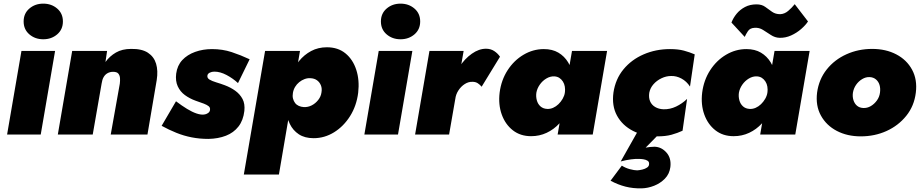

<svg xmlns="http://www.w3.org/2000/svg" viewBox="-20 -740 5066 1056"><path d="M110 -622Q110 -578 141.5 -551Q173 -524 218 -524Q263 -524 294.5 -551Q326 -578 326 -622Q326 -666 294.5 -693Q263 -720 218 -720Q173 -720 141.5 -693Q110 -666 110 -622ZM98 -460 19 0H204L283 -460Z M639 -280 589 0H791L842 -300Q850 -351 838.5 -389.5Q827 -428 793.5 -450Q760 -472 701 -471Q652 -471 617.5 -451Q583 -431 560 -399L569 -460H377L298 0H490L539 -281Q542 -302 550 -316Q558 -330 571.5 -337.5Q585 -345 602 -345Q623 -345 631 -335Q639 -325 640 -310.5Q641 -296 639 -280Z M948 -183 869 -48Q909 -26 950 -9.5Q991 7 1034.5 15.5Q1078 24 1126 24Q1180 23 1222.5 6.5Q1265 -10 1291.5 -44Q1318 -78 1324 -130Q1328 -169 1314 -195.5Q1300 -222 1274.5 -240.5Q1249 -259 1217 -271Q1193 -280 1169.5 -287Q1146 -294 1132 -302.5Q1118 -311 1121 -326Q1123 -335 1134 -340.5Q1145 -346 1159 -346Q1191 -346 1226 -327.5Q1261 -309 1289 -283L1353 -414Q1304 -437 1254 -453.5Q1204 -470 1146 -470Q1096 -470 1053 -454.5Q1010 -439 982.5 -409.5Q955 -380 949 -335Q944 -295 957.5 -265.5Q971 -236 997 -217Q1023 -198 1056 -186Q1083 -177 1101 -170Q1119 -163 1128 -155.5Q1137 -148 1135 -135Q1134 -125 1124 -118Q1114 -111 1102 -110Q1084 -108 1060.5 -116Q1037 -124 1009 -141Q981 -158 948 -183Z M1514 220 1630 -460H1438L1321 220ZM1950 -230Q1958 -299 1939.5 -356Q1921 -413 1880 -446.5Q1839 -480 1778 -480Q1730 -480 1691.5 -459.5Q1653 -439 1624.5 -404Q1596 -369 1578.5 -324.5Q1561 -280 1554 -230Q1548 -183 1552.5 -138.5Q1557 -94 1574 -58.5Q1591 -23 1623.5 -1.5Q1656 20 1705 20Q1765 20 1817.5 -12.5Q1870 -45 1905.5 -101.5Q1941 -158 1950 -230ZM1748 -231Q1745 -209 1730 -190Q1715 -171 1694.5 -160.5Q1674 -150 1651 -151Q1636 -152 1623.5 -157.5Q1611 -163 1603 -173.5Q1595 -184 1591.5 -198Q1588 -212 1591 -229Q1594 -247 1603 -262Q1612 -277 1625.5 -288Q1639 -299 1655 -305Q1671 -311 1687 -310Q1709 -309 1723.5 -298.5Q1738 -288 1745 -270.5Q1752 -253 1748 -231Z M2075 -622Q2075 -578 2106.5 -551Q2138 -524 2183 -524Q2228 -524 2259.5 -551Q2291 -578 2291 -622Q2291 -666 2259.5 -693Q2228 -720 2183 -720Q2138 -720 2106.5 -693Q2075 -666 2075 -622ZM2063 -460 1984 0H2169L2248 -460Z M2530 -460H2342L2263 0H2450ZM2629 -263 2730 -428Q2718 -446 2698.5 -459Q2679 -472 2653 -472Q2614 -472 2575 -444.5Q2536 -417 2507.5 -373Q2479 -329 2470 -281L2484 -195Q2487 -221 2501.5 -243Q2516 -265 2536.5 -278Q2557 -291 2579 -290Q2596 -290 2608 -282Q2620 -274 2629 -263Z M3126 -460 3047 0H3240L3319 -460ZM2728 -231Q2720 -165 2739.5 -110.5Q2759 -56 2800.5 -23.5Q2842 9 2901 9Q2947 9 2986.5 -9.5Q3026 -28 3056.5 -61Q3087 -94 3107 -137.5Q3127 -181 3133 -230Q3139 -277 3132 -320.5Q3125 -364 3104.5 -397.5Q3084 -431 3051 -450.5Q3018 -470 2971 -470Q2912 -470 2859.5 -439Q2807 -408 2772 -354Q2737 -300 2728 -231ZM2930 -230Q2934 -253 2948.5 -274Q2963 -295 2984.5 -308Q3006 -321 3029 -320Q3045 -319 3056.5 -311.5Q3068 -304 3076 -291.5Q3084 -279 3086.5 -263.5Q3089 -248 3087 -231Q3084 -213 3074.5 -196.5Q3065 -180 3051.5 -167Q3038 -154 3022 -147Q3006 -140 2989 -141Q2967 -142 2952.5 -155Q2938 -168 2932.5 -188.5Q2927 -209 2930 -230Z M3551 -230Q3556 -256 3574 -276.5Q3592 -297 3618 -309.5Q3644 -322 3671 -322Q3700 -323 3728 -308Q3756 -293 3775 -264L3801 -441Q3773 -453 3741.5 -461.5Q3710 -470 3665 -470Q3587 -470 3520 -441Q3453 -412 3409 -358.5Q3365 -305 3354 -231Q3344 -158 3373.5 -104Q3403 -50 3461.5 -20Q3520 10 3595 10Q3641 10 3673.5 1Q3706 -8 3734 -21L3759 -196Q3732 -170 3698.5 -154Q3665 -138 3629 -139Q3603 -140 3583.5 -151.5Q3564 -163 3555.5 -183Q3547 -203 3551 -230ZM3512 -61 3394 148Q3423 140 3450.5 136.5Q3478 133 3494 134Q3505 134 3518.5 136Q3532 138 3541.5 144Q3551 150 3550 162Q3550 174 3539 181.5Q3528 189 3513 192.5Q3498 196 3485 197Q3469 197 3444.5 190.5Q3420 184 3400 171L3338 254Q3379 276 3420.5 286.5Q3462 297 3509 296Q3544 295 3578 281.5Q3612 268 3637 242.5Q3662 217 3667 179Q3673 130 3645.5 99Q3618 68 3580 67Q3567 67 3554.5 68.5Q3542 70 3531 72L3656 -55Z M4240 -460 4161 0H4354L4433 -460ZM3842 -231Q3834 -165 3853.5 -110.5Q3873 -56 3914.5 -23.5Q3956 9 4015 9Q4061 9 4100.5 -9.5Q4140 -28 4170.5 -61Q4201 -94 4221 -137.5Q4241 -181 4247 -230Q4253 -277 4246 -320.5Q4239 -364 4218.5 -397.5Q4198 -431 4165 -450.5Q4132 -470 4085 -470Q4026 -470 3973.5 -439Q3921 -408 3886 -354Q3851 -300 3842 -231ZM4044 -230Q4048 -253 4062.5 -274Q4077 -295 4098.5 -308Q4120 -321 4143 -320Q4159 -319 4170.5 -311.5Q4182 -304 4190 -291.5Q4198 -279 4200.5 -263.5Q4203 -248 4201 -231Q4198 -213 4188.5 -196.5Q4179 -180 4165.5 -167Q4152 -154 4136 -147Q4120 -140 4103 -141Q4081 -142 4066.5 -155Q4052 -168 4046.5 -188.5Q4041 -209 4044 -230ZM4003 -616 4076 -537Q4082 -551 4093.5 -568.5Q4105 -586 4130 -587Q4155 -589 4176.5 -575.5Q4198 -562 4220 -547.5Q4242 -533 4267 -532Q4300 -531 4331 -545Q4362 -559 4386.5 -580.5Q4411 -602 4424 -622L4351 -717Q4335 -697 4315 -680Q4295 -663 4271 -662Q4245 -662 4226.5 -675Q4208 -688 4189 -702Q4170 -716 4141 -716Q4105 -716 4077.5 -701.5Q4050 -687 4031.5 -664.5Q4013 -642 4003 -616Z M4474 -231Q4465 -159 4495 -104.5Q4525 -50 4582.5 -20Q4640 10 4714 10Q4791 10 4856 -19.5Q4921 -49 4964.5 -103Q5008 -157 5017 -230Q5026 -302 4996.5 -356.5Q4967 -411 4909.5 -441Q4852 -471 4777 -471Q4701 -471 4635.5 -441.5Q4570 -412 4527 -358Q4484 -304 4474 -231ZM4671 -230Q4675 -254 4688.5 -273.5Q4702 -293 4722 -305Q4742 -317 4763 -316Q4784 -315 4798 -303Q4812 -291 4817.5 -272.5Q4823 -254 4820 -231Q4817 -207 4803 -187.5Q4789 -168 4769.5 -156.5Q4750 -145 4728 -146Q4707 -147 4693.5 -158.5Q4680 -170 4674 -189Q4668 -208 4671 -230Z"/></svg>

Font: Jost Black
Style: Italic
Weight: 900
Italic angle: -5°
Version: Version 3.710